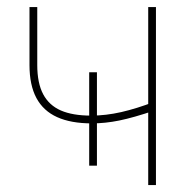

<svg xmlns="http://www.w3.org/2000/svg" viewBox="-20 -536 537 556"><path d="M65.4 -347.7V-515.6H87.9V-347.7Q87.9 -295.4 105 -263.2Q122.1 -231 156.2 -216.1Q190.4 -201.2 244.1 -201.2Q286.1 -201.2 331.1 -211.4Q376 -221.7 426.8 -241.2V-215.8Q366.2 -195.3 325.4 -187Q284.7 -178.7 246.1 -178.7Q185.5 -178.7 145.5 -196.8Q105.5 -214.8 85.4 -252.2Q65.4 -289.6 65.4 -347.7ZM409.2 -515.6H431.6V0H409.2ZM238.3 -326.7H260.7V-56.2H238.3Z"/></svg>

Font: Intratopia Thin
Style: Regular
Weight: 100
Designer: Rasmus Andersson
Foundry: rsms
Version: Version 3.000;Glyphs 3.2.3 (3260)